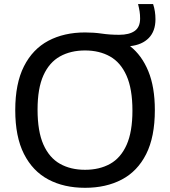

<svg xmlns="http://www.w3.org/2000/svg" viewBox="-20 -908 830 938"><path d="M395.5 9.5Q292.5 9.5 216 -31.2Q139.5 -72 97 -156Q54.5 -240 54.5 -370Q54.5 -500 97 -584Q139.5 -668 216.2 -708.8Q293 -749.5 395.5 -749.5Q438.5 -749.5 477.5 -743.8Q516.5 -738 562 -738Q611.5 -738 638 -756.8Q664.5 -775.5 664.5 -817.5Q664.5 -836 662 -852.2Q659.5 -868.5 654.5 -888H728Q739.5 -853.5 739.5 -814Q739.5 -756 707 -722.5Q674.5 -689 615.5 -682.5Q672.5 -638 704.5 -560.5Q736.5 -483 736.5 -370Q736.5 -239 694 -155Q651.5 -71 574.8 -30.8Q498 9.5 395.5 9.5ZM395.5 -78.5Q466 -78.5 518 -107.5Q570 -136.5 598.5 -200.2Q627 -264 627 -367.5Q627 -473.5 598.2 -538.2Q569.5 -603 517.5 -632.2Q465.5 -661.5 395.5 -661.5Q325.5 -661.5 273.2 -632.5Q221 -603.5 192.2 -540Q163.5 -476.5 163.5 -372.5Q163.5 -266 192.2 -201.5Q221 -137 273 -107.8Q325 -78.5 395.5 -78.5Z"/></svg>

Font: Encode Sans Semi Expanded Medium
Style: Regular
Weight: 500
Width: 6
Designer: Multiple Designers
Foundry: Impallari Type
Version: Version 3.000; ttfautohint (v1.8.3) -l 8 -r 50 -G 200 -x 14 